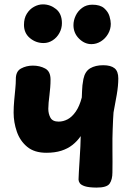

<svg xmlns="http://www.w3.org/2000/svg" viewBox="-20 -851 616 884"><path d="M424 12.7Q388.7 12.4 370.7 6.5Q352.8 0.6 347.2 -8Q341.6 -16.6 341.6 -24.6Q341.6 -33.7 343.1 -58.6Q344.6 -83.6 346.6 -115.6Q348.6 -147.7 350.1 -177.1Q351.6 -206.6 351.6 -224.4Q335.8 -201.2 313.8 -183.8Q291.8 -166.4 262.2 -157Q232.6 -147.6 193.4 -147.6Q138.2 -147.6 105.2 -175Q72.1 -202.4 57.4 -245.2Q42.7 -288 42.7 -332.3Q42.7 -359.2 45.3 -387.5Q47.9 -415.8 50.4 -441.3Q52.9 -466.9 52.9 -484.9Q52.1 -522.3 76.8 -535.6Q101.4 -548.9 131.4 -548.9Q163.1 -548.9 187.9 -535.6Q212.7 -522.3 212.7 -484.7Q212.7 -466.4 211.2 -447.8Q209.7 -429.2 207.6 -411.9Q205.4 -394.6 203.9 -378.9Q202.4 -363.2 202.4 -350.1Q202.4 -327.3 212.2 -309.2Q222 -291.1 250 -291.1Q271.2 -291.1 291.3 -301.7Q311.4 -312.3 328.7 -337Q346 -361.7 356.6 -402.2Q357.6 -418.6 357.8 -431.7Q358 -444.9 359.5 -458Q361 -471.1 364 -487.1Q371.3 -522.4 395.3 -536.6Q419.3 -550.7 454.9 -550.7Q490.4 -550.7 507.6 -536.6Q524.7 -522.6 524.7 -489.8Q524.7 -456.7 517.7 -415.7Q510.7 -374.7 502.7 -333.3Q501.7 -323.8 500.7 -301.5Q499.7 -279.2 498.8 -254.6Q497.9 -229.9 497.7 -213.2Q497.4 -190.7 497.7 -162.3Q498 -134 498 -106.2Q498 -78.3 497.6 -57.2Q497.6 -24.1 484.7 -5.6Q471.8 12.9 424 12.7ZM180.6 -652.8Q145.2 -652.8 117.8 -675.6Q90.4 -698.3 90.4 -736.8Q90.4 -766.7 103.4 -787.7Q116.4 -808.8 136.6 -819.8Q156.8 -830.9 177.4 -830.9Q211.4 -830.9 238.3 -809.1Q265.1 -787.3 265.1 -744.4Q265.1 -720.2 253.5 -699Q241.9 -677.8 222.4 -665.3Q203 -652.8 180.6 -652.8ZM401 -647.8Q369.2 -647.8 343.7 -673.3Q318.2 -698.8 318.2 -735.4Q318.2 -756.9 328.3 -778.6Q338.4 -800.2 358.2 -814.8Q377.9 -829.4 405 -829.4Q441.2 -829.4 459.6 -813.1Q478 -796.7 484.1 -776.2Q490.1 -755.8 490.1 -741.3Q490.1 -716.6 477.6 -695Q465.1 -673.4 444.7 -660.6Q424.2 -647.8 401 -647.8Z"/></svg>

Font: Playpen Sans
Style: Regular
Weight: 400
Designer: Laura Meseguer, Veronika Burian, José Scaglione, Kostas Bartsokas, Vera Evstafieva, Tom Grace, Yorlmar Campos
Foundry: TypeTogether
Version: Version 2.000